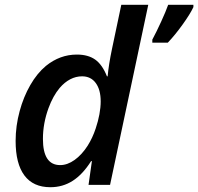

<svg xmlns="http://www.w3.org/2000/svg" viewBox="-20 -780 836 810"><path d="M45.9 -185.5Q45.9 -249 63 -311.5Q79.1 -371.1 107.7 -420.9Q136.2 -470.7 173.8 -502Q232.9 -549.8 304.2 -549.8Q351.6 -549.8 381.6 -528.6Q411.6 -507.3 431.2 -458H434.1Q438.5 -507.3 452.6 -574.2L491.7 -759.8H605.5L444.3 0H353.5L367.7 -100.1H364.3Q328.6 -43.9 286.6 -17.1Q244.6 9.8 192.4 9.8Q120.1 9.8 83 -39.8Q45.9 -89.4 45.9 -185.5ZM349.6 -165Q370.6 -198.2 383.8 -238.3Q394 -268.6 399.4 -297.9Q404.8 -327.1 404.8 -352.1Q404.8 -401.4 384 -429.7Q363.3 -458 326.2 -458Q300.3 -458 276.4 -445.6Q252.4 -433.1 231.9 -409.2Q203.6 -375.5 184.6 -323.7Q161.1 -259.3 161.1 -193.8Q161.1 -83.5 233.9 -83.5Q264.2 -83.5 294.7 -105.2Q325.2 -127 349.6 -165ZM689.5 -759.8H795.9V-750Q782.2 -720.7 750.2 -676.3Q718.3 -631.8 688 -600.1H622.6V-612.8Q640.1 -645.5 659.9 -688.7Q679.7 -731.9 689.5 -759.8Z"/></svg>

Font: Viking Open Sans Light
Style: Bold Italic
Weight: 600
Italic angle: -12°
Foundry: Ascender Corporation
Version: Version 2.000